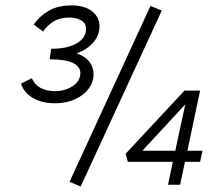

<svg xmlns="http://www.w3.org/2000/svg" viewBox="-20 -685 808 712"><path d="M238 -11 538 -663 580 -646 279 7ZM664 -349H722L675 -126H731L722 -85H666L648 0H603L621 -85H454L446 -115ZM98 -395Q108 -371 130.5 -359Q153 -347 184 -347Q222 -347 250 -366Q278 -385 278 -414Q278 -438 250.5 -451.5Q223 -465 164 -465L170 -504Q229 -504 264 -524Q299 -544 299 -578Q299 -599 281 -609.5Q263 -620 236 -620Q202 -620 178 -605Q154 -590 140 -568L105 -594Q127 -626 161.5 -645.5Q196 -665 244 -665Q294 -665 321.5 -643Q349 -621 349 -588Q349 -554 326 -527.5Q303 -501 264 -487Q295 -477 311 -456.5Q327 -436 327 -410Q327 -381 309 -356.5Q291 -332 258.5 -317Q226 -302 184 -302Q135 -302 101.5 -322Q68 -342 58 -375ZM630 -126 667 -298 508 -126Z"/></svg>

Font: LXGW Bright GB
Style: Italic
Weight: 400
Italic angle: -12°
Designer: Christian Thalmann (Catharsis Fonts)
Foundry: LXGW / Christian Thalmann (Catharsis Fonts) / Fontworks Inc.
Version: Version 5.510